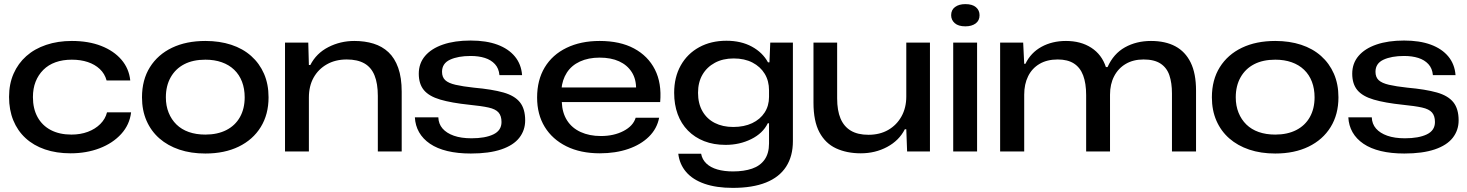

<svg xmlns="http://www.w3.org/2000/svg" viewBox="-20 -736 7130 933"><path d="M323 9Q254 9 198.5 -10Q143 -29 104 -65Q65 -101 44.5 -151.5Q24 -202 24 -265Q24 -328 46 -378Q68 -428 108 -463.5Q148 -499 204.5 -518Q261 -537 329 -537Q410 -537 471.5 -513Q533 -489 570 -446Q607 -403 613 -345H498Q489 -378 465 -400.5Q441 -423 406.5 -434.5Q372 -446 329 -446Q285 -446 250 -433.5Q215 -421 190.5 -396.5Q166 -372 153 -339Q140 -306 140 -264Q140 -208 162.5 -167Q185 -126 227 -104Q269 -82 327 -82Q371 -82 407 -95.5Q443 -109 467.5 -133.5Q492 -158 500 -190H617Q610 -130 569 -85Q528 -40 464 -15.5Q400 9 323 9Z M978 10Q908 10 851.5 -9Q795 -28 754.5 -63.5Q714 -99 692 -149.5Q670 -200 670 -263Q670 -348 708.5 -409.5Q747 -471 816 -504Q885 -537 978 -537Q1047 -537 1103.5 -518.5Q1160 -500 1200.5 -464Q1241 -428 1263 -377.5Q1285 -327 1285 -263Q1285 -180 1247 -118.5Q1209 -57 1140 -23.5Q1071 10 978 10ZM978 -82Q1037 -82 1080 -104Q1123 -126 1146 -167Q1169 -208 1169 -263Q1169 -305 1156 -339Q1143 -373 1118 -397Q1093 -421 1057.5 -433.5Q1022 -446 978 -446Q918 -446 875.5 -424Q833 -402 809.5 -360.5Q786 -319 786 -263Q786 -222 799.5 -188.5Q813 -155 837.5 -131Q862 -107 897.5 -94.5Q933 -82 978 -82Z M1365 0V-529H1478L1481 -420H1488Q1517 -477 1575.5 -507Q1634 -537 1702 -537Q1753 -537 1795 -524Q1837 -511 1867.5 -482.5Q1898 -454 1915 -406.5Q1932 -359 1932 -290V0H1816V-270Q1816 -330 1800 -369.5Q1784 -409 1750.5 -428Q1717 -447 1665 -447Q1610 -447 1568.5 -423.5Q1527 -400 1504 -359Q1481 -318 1481 -262V0Z M2268 10Q2204 10 2154 -2Q2104 -14 2069.5 -37.5Q2035 -61 2016.5 -93.5Q1998 -126 1996 -166H2110Q2111 -134 2130.5 -111.5Q2150 -89 2185.5 -76.5Q2221 -64 2271 -64Q2338 -64 2377.5 -83Q2417 -102 2417 -143Q2417 -173 2402.5 -189.5Q2388 -206 2354 -213.5Q2320 -221 2260 -227Q2174 -236 2119.5 -252Q2065 -268 2040 -298Q2015 -328 2015 -378Q2015 -428 2045.5 -464Q2076 -500 2132.5 -519.5Q2189 -539 2267 -539Q2343 -539 2397 -519Q2451 -499 2482 -461.5Q2513 -424 2517 -371H2407Q2404 -404 2385 -424.5Q2366 -445 2336 -454.5Q2306 -464 2267 -464Q2206 -464 2167 -446Q2128 -428 2128 -387Q2128 -361 2143.5 -346.5Q2159 -332 2193.5 -324Q2228 -316 2283 -310Q2372 -302 2426.5 -286.5Q2481 -271 2506.5 -239Q2532 -207 2532 -151Q2532 -103 2503.5 -66.5Q2475 -30 2416 -10Q2357 10 2268 10Z M2895 9Q2801 9 2732.5 -25Q2664 -59 2627 -119.5Q2590 -180 2590 -262Q2590 -347 2627 -408.5Q2664 -470 2733 -503.5Q2802 -537 2894 -537Q2993 -537 3061 -500.5Q3129 -464 3162.5 -398Q3196 -332 3188 -240H2710Q2712 -188 2735.5 -151Q2759 -114 2801.5 -94.5Q2844 -75 2900 -75Q2963 -75 3010 -99.5Q3057 -124 3069 -164H3183Q3173 -111 3133.5 -72Q3094 -33 3032.5 -12Q2971 9 2895 9ZM2708 -301 2702 -311H3079L3071 -302Q3072 -351 3050 -385.5Q3028 -420 2988.5 -438Q2949 -456 2894 -456Q2839 -456 2798 -437Q2757 -418 2734.5 -383Q2712 -348 2708 -301Z M3541 177Q3461 177 3403.5 157Q3346 137 3314 99.5Q3282 62 3276 11H3387Q3392 39 3412.5 58.5Q3433 78 3466 87.5Q3499 97 3542 97Q3595 97 3634.5 83.5Q3674 70 3695.5 39.5Q3717 9 3717 -39V-137H3711Q3687 -88 3630.5 -60Q3574 -32 3506 -32Q3448 -32 3402 -50Q3356 -68 3323 -101.5Q3290 -135 3273 -181.5Q3256 -228 3256 -285Q3256 -361 3288 -418Q3320 -475 3377.5 -506.5Q3435 -538 3510 -538Q3581 -538 3633.5 -509.5Q3686 -481 3712 -433H3719L3723 -529H3833V-50Q3833 23 3800 74Q3767 125 3702 151Q3637 177 3541 177ZM3543 -119Q3596 -119 3635 -137.5Q3674 -156 3695.5 -189Q3717 -222 3717 -265V-297Q3717 -343 3696 -377.5Q3675 -412 3636.5 -432Q3598 -452 3545 -452Q3493 -452 3454 -431Q3415 -410 3393.5 -373Q3372 -336 3372 -285Q3372 -233 3393.5 -195.5Q3415 -158 3453.5 -138.5Q3492 -119 3543 -119Z M4163 9Q4095 9 4043 -15Q3991 -39 3962 -93Q3933 -147 3933 -237V-529H4048V-258Q4048 -199 4064.5 -160Q4081 -121 4114.5 -101Q4148 -81 4200 -81Q4255 -81 4296 -104.5Q4337 -128 4360.5 -170Q4384 -212 4384 -267V-529H4499V0H4388L4384 -108H4377Q4349 -53 4291 -22Q4233 9 4163 9Z M4612 0V-529H4728V0ZM4671 -608Q4637 -608 4619.5 -623.5Q4602 -639 4602 -662Q4602 -688 4621 -702Q4640 -716 4671 -716Q4705 -716 4722.5 -701Q4740 -686 4740 -662Q4740 -636 4721 -622Q4702 -608 4671 -608Z M4840 0V-529H4952L4957 -426H4963Q4989 -480 5041 -508.5Q5093 -537 5160 -537Q5232 -537 5283 -504Q5334 -471 5354 -410H5362Q5391 -475 5446.5 -506Q5502 -537 5573 -537Q5643 -537 5691.5 -511Q5740 -485 5766 -432Q5792 -379 5792 -296V0H5675V-282Q5675 -333 5662.5 -370Q5650 -407 5619.5 -427Q5589 -447 5537 -447Q5487 -447 5450.5 -425.5Q5414 -404 5394 -365.5Q5374 -327 5374 -276V0H5258V-274Q5258 -331 5243.5 -369.5Q5229 -408 5198.5 -427.5Q5168 -447 5120 -447Q5068 -447 5031.5 -425.5Q4995 -404 4976 -365.5Q4957 -327 4957 -276V0Z M6177 10Q6107 10 6050.5 -9Q5994 -28 5953.5 -63.5Q5913 -99 5891 -149.5Q5869 -200 5869 -263Q5869 -348 5907.5 -409.5Q5946 -471 6015 -504Q6084 -537 6177 -537Q6246 -537 6302.5 -518.5Q6359 -500 6399.5 -464Q6440 -428 6462 -377.5Q6484 -327 6484 -263Q6484 -180 6446 -118.5Q6408 -57 6339 -23.5Q6270 10 6177 10ZM6177 -82Q6236 -82 6279 -104Q6322 -126 6345 -167Q6368 -208 6368 -263Q6368 -305 6355 -339Q6342 -373 6317 -397Q6292 -421 6256.5 -433.5Q6221 -446 6177 -446Q6117 -446 6074.5 -424Q6032 -402 6008.5 -360.5Q5985 -319 5985 -263Q5985 -222 5998.5 -188.5Q6012 -155 6036.5 -131Q6061 -107 6096.5 -94.5Q6132 -82 6177 -82Z M6804 10Q6740 10 6690 -2Q6640 -14 6605.5 -37.5Q6571 -61 6552.5 -93.5Q6534 -126 6532 -166H6646Q6647 -134 6666.5 -111.5Q6686 -89 6721.5 -76.5Q6757 -64 6807 -64Q6874 -64 6913.5 -83Q6953 -102 6953 -143Q6953 -173 6938.5 -189.5Q6924 -206 6890 -213.5Q6856 -221 6796 -227Q6710 -236 6655.5 -252Q6601 -268 6576 -298Q6551 -328 6551 -378Q6551 -428 6581.5 -464Q6612 -500 6668.5 -519.5Q6725 -539 6803 -539Q6879 -539 6933 -519Q6987 -499 7018 -461.5Q7049 -424 7053 -371H6943Q6940 -404 6921 -424.5Q6902 -445 6872 -454.5Q6842 -464 6803 -464Q6742 -464 6703 -446Q6664 -428 6664 -387Q6664 -361 6679.5 -346.5Q6695 -332 6729.5 -324Q6764 -316 6819 -310Q6908 -302 6962.5 -286.5Q7017 -271 7042.5 -239Q7068 -207 7068 -151Q7068 -103 7039.5 -66.5Q7011 -30 6952 -10Q6893 10 6804 10Z"/></svg>

Font: Mona Sans Expanded Medium
Style: Regular
Weight: 500
Width: 7
Designer: Deni Anggara
Foundry: GitHub
Version: Version 2.000